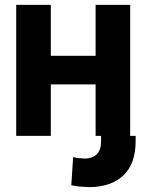

<svg xmlns="http://www.w3.org/2000/svg" viewBox="-20 -559 614 790"><path d="M538.1 0V21.7Q538 115.9 487.2 163.2Q436.3 210.4 348 210.9Q328.1 210.4 310.8 209Q293.6 207.5 273.4 203.1L280.9 87.5Q294.5 91 306.8 91.9Q319.1 92.9 331.6 93.4Q360.4 92.9 378.3 75.5Q396.1 58.2 395.9 21.7V0ZM421.7 -329.3V-211.7H140.2V-329.3ZM189.1 -539.1V0H46.7V-539.1ZM515.6 -539.1V0H373.4V-539.1Z"/></svg>

Font: Inter Display V
Style: Regular
Weight: 400
Designer: Rasmus Andersson
Foundry: rsms
Version: Version 3.015;git-src